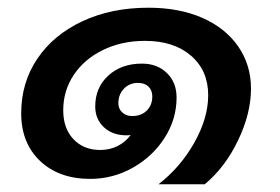

<svg xmlns="http://www.w3.org/2000/svg" viewBox="-20 -454 726 498"><path d="M631 -224Q631 -160 597.5 -90Q564 -20 511 24H391Q448 -20 484 -84Q520 -148 520 -207Q520 -271 475.5 -309.5Q431 -348 356 -348Q296 -348 247.5 -324.5Q199 -301 171.5 -260Q144 -219 144 -168Q144 -121 170.5 -93Q197 -65 240 -65Q265 -65 285.5 -75.5Q306 -86 319 -104Q315 -103 308 -103Q272 -103 249.5 -124Q227 -145 227 -178Q227 -227 261 -258Q295 -289 348 -289Q388 -289 413 -264.5Q438 -240 438 -201Q438 -145 407 -96.5Q376 -48 324.5 -19Q273 10 214 10Q133 10 84 -36.5Q35 -83 35 -160Q35 -240 77 -302Q119 -364 194 -399Q269 -434 365 -434Q444 -434 504 -408Q564 -382 597.5 -334Q631 -286 631 -224ZM323 -153Q346 -153 360.5 -167Q375 -181 375 -204Q375 -220 365 -229.5Q355 -239 338 -239Q316 -239 301.5 -224Q287 -209 287 -186Q287 -172 297 -162.5Q307 -153 323 -153Z"/></svg>

Font: Sarabun SemiBold
Style: Italic
Weight: 600
Italic angle: -10°
Designer: Suppakit Chalermlarp | Katatrad Co.,Ltd.
Foundry: Cadson Demak Co.,Ltd.
Version: Version 1.000; ttfautohint (v1.6)